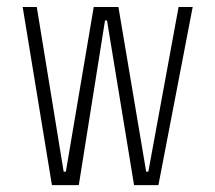

<svg xmlns="http://www.w3.org/2000/svg" viewBox="-20 -538 626 558"><path d="M369.6 0 291 -478.5H285.2L209 0H130.9L45.9 -517.6H86.9L165 -39.1H171.4L252.4 -517.6H324.2L404.8 -39.1H411.1L499 -517.6H540L440.4 0Z"/></svg>

Font: Cascadia Mono NF ExtraLight
Style: Regular
Weight: 200
Monospace: yes
Designer: Aaron Bell
Foundry: Saja Typeworks
Version: Version 2404.023; ttfautohint (v1.8.4)